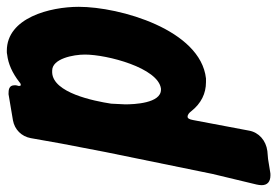

<svg xmlns="http://www.w3.org/2000/svg" viewBox="-167 -472 813 563"><g transform="rotate(-90 239.5 -190.5)"><path d="M280 -540C277 -537 274 -536 272 -536C270 -536 269 -538 269 -541C269 -542 269 -544 270 -546C271 -549 271 -551 271 -554C271 -571 258 -572 245 -572L168 -559C141 -554 121 -534 116 -507L100 -417L75 -287L11 26L-20 155C-21 160 -22 165 -22 170C-22 187 -12 196 7 196C10 196 14 196 18 195L55 189L78 187C109 183 133 162 138 133L169 -31C171 -42 174 -47 179 -47C184 -47 190 -43 195 -36C218 -7 247 7 280 7H291C434 -9 501 -246 501 -366C501 -450 469 -577 372 -577C367 -577 364 -577 361 -576C334 -573 307 -561 280 -540ZM258 -125C218 -125 215 -204 215 -230L217 -271C225 -323 249 -441 308 -444H314C349 -444 361 -382 361 -348C361 -283 322 -133 261 -125Z"/></g></svg>

Font: Bangerz
Style: Bold
Weight: 700
Designer: vernon adams
Foundry: Vernon Adams
Version: Version 2.10;December 28, 2023;FontCreator 13.0.0.2683 64-bi